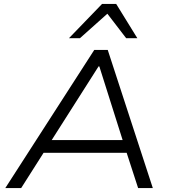

<svg xmlns="http://www.w3.org/2000/svg" viewBox="-20 -960 885 980"><path d="M7 0 461 -705H530L760 0H685L619 -203L657 -180H171L217 -203L88 0ZM483 -621 233 -228 205 -245H642L611 -229L487 -621ZM332 -765 501 -940H573L681 -765H624L528 -890L388 -765Z"/></svg>

Font: Nunito Sans 7pt SemiExpanded Light
Style: Italic
Weight: 300
Width: 6
Italic angle: -9°
Designer: Vernon Adams
Foundry: Vernon Adams
Version: Version 3.101;gftools[0.9.27]